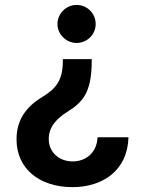

<svg xmlns="http://www.w3.org/2000/svg" viewBox="-20 -568 584 785"><path d="M355.1 -317.1V-326.3H236.9V-317.1C236.2 -241.8 211.6 -207.4 153.8 -171.9C88.4 -132.8 47.6 -79.5 47.6 1.8C47.6 121.8 141 197.1 276.6 197.1C400.9 197.1 501.8 128.2 505.3 -6.7H378.9C375.7 60 327.4 92 277.3 92C223 92 179.3 55.8 179.3 0C179.3 -49.7 212.4 -83.8 255.3 -110.8C318.2 -149.9 354.4 -189.3 355.1 -317.1ZM214.8 -469.8C215.2 -427.2 251.1 -392.4 293 -392.4C336.3 -392.4 371.4 -427.2 371.1 -469.8C371.4 -513.1 336.3 -547.9 293 -547.9C251.1 -547.9 215.2 -513.1 214.8 -469.8Z"/></svg>

Font: Margiela Sans Semi Bold
Style: Regular
Weight: 600
Designer: Stefan Endress, Andreas Faust
Version: Version 1.100;FEAKit 1.0